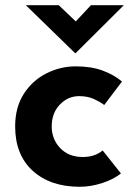

<svg xmlns="http://www.w3.org/2000/svg" viewBox="-20 -703 519 735"><path d="M443 -39Q414 -16 370.5 -2Q327 12 285 12Q173 12 105.5 -49Q38 -110 38 -219Q38 -292 71 -343.5Q104 -395 157.5 -422Q211 -449 270 -449Q329 -449 372.5 -433Q416 -417 447 -391L379 -301Q365 -312 340.5 -323.5Q316 -335 283 -335Q240 -335 209 -302.5Q178 -270 178 -219Q178 -170 210.5 -136Q243 -102 297 -102Q343 -102 373 -127ZM205 -683 270 -621 328 -683H454L269 -499H268L79 -683Z"/></svg>

Font: Reem Kufi
Style: Bold
Weight: 700
Designer: Khaled Hosny
Version: Version 1.001